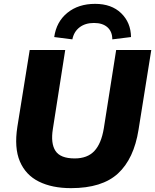

<svg xmlns="http://www.w3.org/2000/svg" viewBox="-20 -964 804 995"><path d="M348 11Q250 11 181.5 -23Q113 -57 83 -127.5Q53 -198 70 -307L134 -705H318L254 -296Q242 -221 267.5 -182Q293 -143 367 -143Q433 -143 469 -181.5Q505 -220 518 -299L582 -705H764L698 -292Q674 -141 591.5 -65Q509 11 348 11ZM355 -760 261 -772Q272 -851 329 -897.5Q386 -944 473 -944Q558 -944 608 -895.5Q658 -847 659 -772L562 -760Q562 -800 537 -822.5Q512 -845 467 -845Q422 -845 392.5 -822.5Q363 -800 355 -760Z"/></svg>

Font: Mulish Black
Style: Italic
Weight: 900
Italic angle: -9°
Designer: Vernon Adams
Foundry: Vernon Adams
Version: Version 3.603; ttfautohint (v1.8.3)